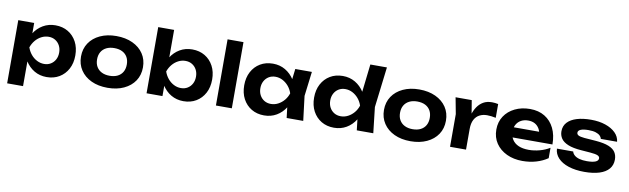

<svg xmlns="http://www.w3.org/2000/svg" viewBox="-50 -1403 7203 2200"><g transform="rotate(10 3551.0 -302.5)"><path d="M60 -570H245V-398L238 -374V-226L245 -182V165H60ZM184 -285Q199 -377 241 -444Q283 -511 347.5 -548.5Q412 -586 491 -586Q575 -586 638.5 -548Q702 -510 738 -442.5Q774 -375 774 -285Q774 -195 738 -127.5Q702 -60 638.5 -22Q575 16 491 16Q411 16 347.5 -21.5Q284 -59 242 -126.5Q200 -194 184 -285ZM586 -285Q586 -331 567 -366.5Q548 -402 514.5 -422.5Q481 -443 438 -443Q394 -443 354 -422.5Q314 -402 284.5 -366.5Q255 -331 239 -285Q255 -239 284.5 -203.5Q314 -168 354 -147.5Q394 -127 438 -127Q481 -127 514.5 -147.5Q548 -168 567 -203.5Q586 -239 586 -285Z M1200 16Q1092 16 1011 -22Q930 -60 885 -128Q840 -196 840 -285Q840 -375 885 -442.5Q930 -510 1011.5 -548Q1093 -586 1200 -586Q1308 -586 1389.5 -548Q1471 -510 1516 -442.5Q1561 -375 1561 -285Q1561 -195 1516 -127.5Q1471 -60 1389.5 -22Q1308 16 1200 16ZM1200 -124Q1255 -124 1293.5 -143.5Q1332 -163 1352.5 -199Q1373 -235 1373 -285Q1373 -335 1352.5 -371Q1332 -407 1293.5 -426.5Q1255 -446 1200 -446Q1147 -446 1108 -426.5Q1069 -407 1048 -371Q1027 -335 1027 -285Q1027 -235 1048 -199Q1069 -163 1108 -143.5Q1147 -124 1200 -124Z M1653 -770H1838V-397L1813 -348V-214L1838 -166V0H1653ZM1776 -285Q1791 -377 1833 -444Q1875 -511 1939 -548.5Q2003 -586 2083 -586Q2167 -586 2230.5 -548Q2294 -510 2330 -442.5Q2366 -375 2366 -285Q2366 -195 2330 -127.5Q2294 -60 2230.5 -22Q2167 16 2083 16Q2003 16 1939 -21.5Q1875 -59 1833 -126.5Q1791 -194 1776 -285ZM2178 -285Q2178 -331 2159 -366.5Q2140 -402 2106.5 -422.5Q2073 -443 2029 -443Q1985 -443 1945.5 -422.5Q1906 -402 1876.5 -366.5Q1847 -331 1831 -285Q1847 -239 1876.5 -203.5Q1906 -168 1945.5 -147.5Q1985 -127 2029 -127Q2073 -127 2106.5 -147.5Q2140 -168 2159 -203.5Q2178 -239 2178 -285Z M2460 -770H2645V0H2460Z M3283 0 3258 -207 3285 -285 3258 -362 3283 -570H3476L3441 -285L3476 0ZM3329 -285Q3314 -194 3272 -126.5Q3230 -59 3166 -21.5Q3102 16 3022 16Q2938 16 2874.5 -22Q2811 -60 2775 -127.5Q2739 -195 2739 -285Q2739 -375 2775 -442.5Q2811 -510 2874.5 -548Q2938 -586 3022 -586Q3102 -586 3166 -548.5Q3230 -511 3272.5 -444Q3315 -377 3329 -285ZM2927 -285Q2927 -239 2946 -203.5Q2965 -168 2998.5 -147.5Q3032 -127 3076 -127Q3120 -127 3159.5 -147.5Q3199 -168 3229 -203.5Q3259 -239 3274 -285Q3259 -331 3229 -366.5Q3199 -402 3159.5 -422.5Q3120 -443 3076 -443Q3032 -443 2998.5 -422.5Q2965 -402 2946 -366.5Q2927 -331 2927 -285Z M4099 0 4074 -215 4108 -283 4075 -369 4121 -770H4314L4257 -299L4291 0ZM4142 -285Q4127 -194 4085 -126.5Q4043 -59 3979 -21.5Q3915 16 3835 16Q3751 16 3687.5 -22Q3624 -60 3588 -127.5Q3552 -195 3552 -285Q3552 -375 3588 -442.5Q3624 -510 3687.5 -548Q3751 -586 3835 -586Q3915 -586 3979 -548.5Q4043 -511 4085.5 -444Q4128 -377 4142 -285ZM3740 -285Q3740 -239 3759 -203.5Q3778 -168 3811.5 -147.5Q3845 -127 3889 -127Q3933 -127 3972.5 -147.5Q4012 -168 4042 -203.5Q4072 -239 4087 -285Q4072 -331 4042 -366.5Q4012 -402 3972.5 -422.5Q3933 -443 3889 -443Q3845 -443 3811.5 -422.5Q3778 -402 3759 -366.5Q3740 -331 3740 -285Z M4725 16Q4617 16 4536 -22Q4455 -60 4410 -128Q4365 -196 4365 -285Q4365 -375 4410 -442.5Q4455 -510 4536.5 -548Q4618 -586 4725 -586Q4833 -586 4914.5 -548Q4996 -510 5041 -442.5Q5086 -375 5086 -285Q5086 -195 5041 -127.5Q4996 -60 4914.5 -22Q4833 16 4725 16ZM4725 -124Q4780 -124 4818.5 -143.5Q4857 -163 4877.5 -199Q4898 -235 4898 -285Q4898 -335 4877.5 -371Q4857 -407 4818.5 -426.5Q4780 -446 4725 -446Q4672 -446 4633 -426.5Q4594 -407 4573 -371Q4552 -335 4552 -285Q4552 -235 4573 -199Q4594 -163 4633 -143.5Q4672 -124 4725 -124Z M5148 -570H5336L5370 -365V0H5184V-380ZM5642 -578V-418Q5615 -424 5588.5 -427Q5562 -430 5540 -430Q5492 -430 5453.5 -410.5Q5415 -391 5392.5 -349Q5370 -307 5370 -240L5333 -286Q5340 -347 5356 -401Q5372 -455 5400 -496.5Q5428 -538 5469.5 -562Q5511 -586 5570 -586Q5587 -586 5606 -584Q5625 -582 5642 -578Z M6027 16Q5925 16 5844.5 -22Q5764 -60 5718 -128Q5672 -196 5672 -287Q5672 -376 5716 -443Q5760 -510 5837.5 -548Q5915 -586 6013 -586Q6113 -586 6185 -542Q6257 -498 6296 -418Q6335 -338 6335 -230H5821V-347H6233L6166 -305Q6163 -352 6143.5 -384.5Q6124 -417 6092 -434.5Q6060 -452 6016 -452Q5968 -452 5933 -433Q5898 -414 5878.5 -380Q5859 -346 5859 -301Q5859 -244 5884.5 -204Q5910 -164 5958.5 -143Q6007 -122 6077 -122Q6141 -122 6205 -139.5Q6269 -157 6320 -189V-68Q6262 -28 6187.5 -6Q6113 16 6027 16Z M7070 -183Q7070 -119 7032.5 -74.5Q6995 -30 6923 -7Q6851 16 6748 16Q6643 16 6564 -10Q6485 -36 6441 -83Q6397 -130 6394 -192H6583Q6589 -167 6611.5 -148Q6634 -129 6670 -119.5Q6706 -110 6755 -110Q6821 -110 6855 -124Q6889 -138 6889 -166Q6889 -187 6864.5 -198Q6840 -209 6777 -214L6673 -222Q6575 -229 6517 -253Q6459 -277 6434.5 -314Q6410 -351 6410 -397Q6410 -460 6449.5 -502Q6489 -544 6559 -565Q6629 -586 6723 -586Q6817 -586 6890.5 -561Q6964 -536 7008.5 -492Q7053 -448 7059 -389H6870Q6866 -409 6848.5 -426Q6831 -443 6798.5 -453.5Q6766 -464 6714 -464Q6655 -464 6624 -451Q6593 -438 6593 -413Q6593 -394 6612 -383Q6631 -372 6684 -367L6819 -357Q6915 -349 6969.5 -326.5Q7024 -304 7047 -268Q7070 -232 7070 -183Z"/></g></svg>

Font: Unbounded SemiBold
Style: Regular
Weight: 600
Designer: Luke Prowse, Jean-Baptiste Morizot, Fátima Lázaro, Florian Runge
Foundry: NaN
Version: Version 1.700